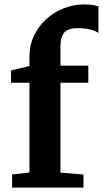

<svg xmlns="http://www.w3.org/2000/svg" viewBox="-20 -855 469 875"><path d="M35.1 0.1V-59.8L114.3 -69V-478.1H30.3L30.2 -533.9L114.3 -554V-599.1Q114.3 -648.8 134.4 -691.6Q154.5 -734.4 189.6 -766.7Q224.7 -799 269.8 -816.9Q314.9 -834.8 364.6 -834.8Q391.5 -834.8 406.7 -831.6Q421.8 -828.3 428.8 -825.9L428.3 -704.4Q415.5 -714.7 390 -720.8Q364.5 -726.8 334.5 -726.7Q306.2 -726.8 289 -718.7Q271.7 -710.7 263.6 -692.1Q255.5 -673.6 255.5 -642.3V-555.7H382.5V-478.1H255.5V-68.2L360.4 -59.8V0.1Z"/></svg>

Font: Merriweather Light
Style: Regular
Weight: 300
Designer: Eben Sorkin
Foundry: Eben Sorkin
Version: Version 2.100